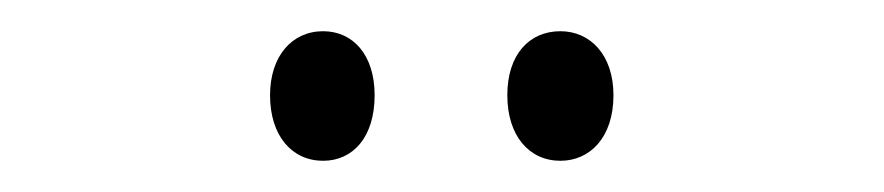

<svg xmlns="http://www.w3.org/2000/svg" viewBox="-20 -727 566 123"><path d="M153 -666C153 -640 167 -624 187 -624C206 -624 220 -639 220 -666C220 -692 206 -707 187 -707C167 -707 153 -691 153 -666ZM305 -666C305 -640 319 -624 339 -624C358 -624 373 -639 373 -666C373 -692 358 -707 339 -707C319 -707 305 -692 305 -666Z"/></svg>

Font: Noto Sans Arabic ExtCond Light
Style: Regular
Weight: 300
Width: 2
Designer: Monotype Design Team, Nadine Chahine, Nizar Qandah and Khaled Hosny
Foundry: Monotype Imaging Inc.
Version: Version 2.012